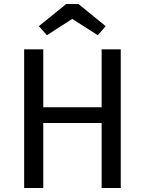

<svg xmlns="http://www.w3.org/2000/svg" viewBox="-20 -934 720 954"><path d="M466 -759 339 -840 213 -759 173 -804 309 -914H370L505 -804ZM485 0V-323H195V0H100V-689H195V-401H485V-689H580V0Z"/></svg>

Font: Fira Sans
Style: Regular
Weight: 400
Designer: Carrois Corporate & Edenspiekermann AG
Foundry: Carrois Corporate GbR & Edenspiekermann AG
Version: Version 4.106;PS 004.106;hotconv 1.0.70;makeotf.lib2.5.58329